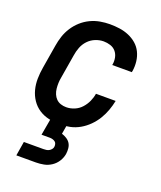

<svg xmlns="http://www.w3.org/2000/svg" viewBox="-138 -617 777 925"><g transform="rotate(20 250.0 -154.0)"><path d="M203 8Q174 8 146 2Q118 -4 95 -19Q72 -34 56.5 -57Q41 -80 34 -107Q27 -134 27.5 -163Q28 -192 33 -221L53 -341Q57 -366 65 -390.5Q73 -415 87.5 -437.5Q102 -460 122 -478Q142 -496 166 -507.5Q190 -519 215.5 -523.5Q241 -528 265 -528Q291 -528 315.5 -524.5Q340 -521 362.5 -511.5Q385 -502 403 -486.5Q421 -471 431.5 -449.5Q442 -428 445 -403Q448 -378 444 -353Q443 -351 443 -349.5Q443 -348 443 -347H342Q342 -348 342.5 -348.5Q343 -349 343 -350Q346 -368 342.5 -385.5Q339 -403 328 -416Q317 -429 300 -434.5Q283 -440 265 -440Q244 -440 223 -431.5Q202 -423 186.5 -406.5Q171 -390 163 -369Q155 -348 152 -327L132 -207Q129 -192 128.5 -177.5Q128 -163 129.5 -148.5Q131 -134 136.5 -121Q142 -108 151.5 -98.5Q161 -89 174.5 -84.5Q188 -80 203 -80Q224 -80 244.5 -88.5Q265 -97 280 -113.5Q295 -130 304 -150Q313 -170 316 -190H417Q412 -165 403 -140Q394 -115 380 -92Q366 -69 346.5 -49.5Q327 -30 303.5 -16.5Q280 -3 254 2.5Q228 8 203 8ZM57 220 69 147H169Q176 147 183.5 146Q191 145 197.5 141.5Q204 138 209 132Q214 126 215 119Q216 111 214 104Q212 97 206.5 93Q201 89 194 87Q187 85 180 85H137L152 0H236L228 47Q241 51 253 58.5Q265 66 272 77Q279 88 280.5 102.5Q282 117 280 131Q277 151 265.5 169.5Q254 188 236 200Q218 212 197.5 216Q177 220 157 220Z"/></g></svg>

Font: Iosevka SS04 Semibold Oblique
Style: Regular
Weight: 600
Italic angle: -9°
Monospace: yes
Designer: Belleve Invis
Foundry: Belleve Invis
Version: Version 19.0.0; ttfautohint (v1.8.4)